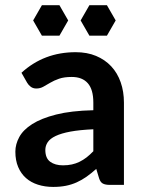

<svg xmlns="http://www.w3.org/2000/svg" viewBox="-20 -728 564 756"><path d="M468 0H412.5Q395 0 385 -5.2Q375 -10.5 370 -26.5L359 -63Q339.5 -45.5 320.8 -32.2Q302 -19 282 -10Q262 -1 239.5 3.5Q217 8 189.5 8Q157 8 129.5 -0.8Q102 -9.5 82.2 -27Q62.5 -44.5 51.5 -70.5Q40.5 -96.5 40.5 -131Q40.5 -160 55.8 -188.2Q71 -216.5 106.5 -239.2Q142 -262 201 -277Q260 -292 347.5 -294V-324Q347.5 -375.5 325.8 -400.2Q304 -425 262.5 -425Q232.5 -425 212.5 -418Q192.5 -411 177.8 -402.2Q163 -393.5 150.5 -386.5Q138 -379.5 123 -379.5Q110.5 -379.5 101.5 -386Q92.5 -392.5 87 -402L64.5 -441.5Q153 -522.5 278 -522.5Q323 -522.5 358.2 -507.8Q393.5 -493 418 -466.8Q442.5 -440.5 455.2 -404Q468 -367.5 468 -324ZM228 -77Q247 -77 263 -80.5Q279 -84 293.2 -91Q307.5 -98 320.8 -108.2Q334 -118.5 347.5 -132.5V-219Q293.5 -216.5 257.2 -209.8Q221 -203 199 -192.5Q177 -182 167.8 -168Q158.5 -154 158.5 -137.5Q158.5 -105 177.8 -91Q197 -77 228 -77ZM248.5 -647.5 214 -707.5H145L110.5 -647.5L145 -587.5H214ZM435.5 -647.5 401 -707.5H332L297.5 -647.5L332 -587.5H401Z"/></svg>

Font: LatoHex
Style: Bold
Weight: 700
Designer: Lukasz Dziedzic
Foundry: tyPoland Lukasz Dziedzic
Version: Version 1.104; Western+Polish opensource